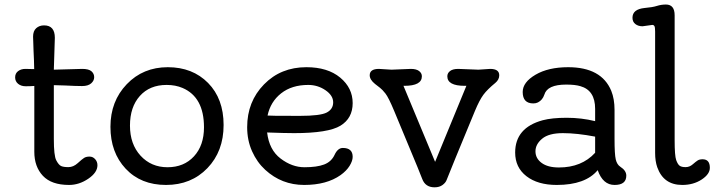

<svg xmlns="http://www.w3.org/2000/svg" viewBox="-20 -798 3119 836"><path d="M214.4 -494.6 337.9 -498Q366.7 -498 378.4 -487.5Q390.1 -477.1 390.1 -461.9Q390.1 -446.8 377 -435.1Q363.8 -423.3 337.2 -423.3Q310.5 -423.3 263.2 -425.8L214.4 -427.2V-192.9Q214.4 -120.1 224.9 -100.1Q235.4 -80.1 245.8 -75.2Q256.3 -70.3 277.8 -70.3Q299.3 -70.3 318.4 -87.6Q337.4 -105 346.4 -110.6Q355.5 -116.2 369.9 -116.2Q384.3 -116.2 394.3 -105Q404.3 -93.8 404.3 -78.6Q404.3 -46.9 364.5 -19.8Q324.7 7.3 280.8 7.3Q204.1 7.3 166.7 -32.5Q129.4 -72.3 129.4 -137.2V-423.8Q112.3 -422.4 92 -422.4Q71.8 -422.4 58.8 -433.1Q45.9 -443.8 45.9 -461.2Q45.9 -478.5 58.8 -488.3Q71.8 -498 90.6 -498Q109.4 -498 128.9 -497.1Q128.4 -513.2 127.9 -535.2L126 -578.1Q125.5 -599.6 124.8 -616.2Q124 -632.8 124 -638.2Q124 -663.1 137.7 -675.3Q151.4 -687.5 171.9 -687.5Q218.8 -687.5 218.8 -633.3Z M868.2 -243.7Q868.2 -375 774.9 -415Q744.1 -428.2 705.6 -428.2Q631.8 -428.2 588.9 -380.1Q545.9 -332 545.9 -251.2Q545.9 -170.4 592 -120.1Q638.2 -69.8 709.5 -69.8Q780.8 -69.8 824.5 -117.2Q868.2 -164.6 868.2 -243.7ZM460.9 -245.8Q460.9 -357.4 532 -431.4Q603 -505.4 710.7 -505.4Q818.4 -505.4 886 -436.8Q953.6 -368.2 953.6 -253.7Q953.6 -139.2 883.1 -65.9Q812.5 7.3 702.9 7.3Q593.3 7.3 527.1 -63.5Q460.9 -134.3 460.9 -245.8Z M1145 -294.9 1178.7 -293.9Q1195.3 -293.5 1285.2 -293.5Q1375 -293.5 1402.8 -308.1Q1430.7 -322.8 1430.7 -352.5Q1430.7 -382.3 1397 -405.3Q1363.3 -428.2 1322.3 -428.2Q1250.5 -428.2 1204.1 -391.6Q1157.7 -355 1145 -294.9ZM1472.7 -153.8Q1515.6 -153.8 1515.6 -115.2Q1515.6 -97.7 1502.2 -75.9Q1488.8 -54.2 1462.9 -35.6Q1402.3 7.3 1304.4 7.3Q1206.5 7.3 1134.8 -58.6Q1099.1 -91.3 1077.6 -139.2Q1056.2 -187 1056.2 -244.1Q1056.2 -355.5 1129.4 -430.4Q1202.6 -505.4 1314 -505.4Q1406.7 -505.4 1461.2 -460.2Q1515.6 -415 1515.6 -349.1Q1515.6 -283.2 1462.4 -250.7Q1409.2 -218.3 1260.3 -218.3Q1220.7 -218.3 1143.1 -221.2Q1151.9 -145.5 1201.7 -107.7Q1251.5 -69.8 1305.7 -69.8Q1359.9 -69.8 1391.4 -81.8Q1422.9 -93.8 1436.8 -123.8Q1450.7 -153.8 1472.7 -153.8Z M2114.3 -498Q2153.8 -498 2153.8 -470.2Q2153.8 -451.2 2136.7 -437Q2102.1 -408.7 2084.7 -385.3Q2067.4 -361.8 2047.9 -314.9Q1939.5 -53.2 1924.8 -14.6Q1920.4 -2.4 1906.7 7.6Q1893.1 17.6 1872.1 17.6Q1832 17.6 1818.4 -19Q1811.5 -37.6 1797.9 -70.3L1696.3 -314.9Q1671.9 -373.5 1658.2 -390.9Q1644.5 -408.2 1634.8 -415.5L1612.8 -432.6Q1589.8 -451.2 1589.8 -470.2Q1589.8 -498 1629.9 -498L1684.6 -494.6L1769 -498Q1792.5 -498 1804.7 -488.8Q1816.9 -479.5 1816.9 -465.8Q1816.9 -424.3 1740.7 -424.3H1736.8L1874.5 -93.3L2010.7 -424.3H2003.4Q1927.7 -424.3 1927.7 -465.8Q1927.7 -479.5 1939.7 -488.8Q1951.7 -498 1975.1 -498L2063 -494.6Z M2571.3 -203.1Q2492.2 -218.3 2430.9 -218.3Q2369.6 -218.3 2340.6 -194.1Q2311.5 -169.9 2311.5 -139.2Q2311.5 -108.4 2338.4 -88.6Q2365.2 -68.8 2413.6 -68.8Q2512.7 -68.8 2571.3 -132.8ZM2582.5 -57.1Q2528.8 7.3 2404.3 7.3Q2321.3 7.3 2272.2 -30.8Q2223.1 -68.8 2223.1 -133.8Q2223.1 -241.7 2342.8 -274.4Q2383.3 -285.2 2447.5 -285.2Q2511.7 -285.2 2571.3 -270.5V-324.2Q2571.3 -404.8 2506.8 -422.9Q2483.9 -429.7 2445.3 -429.7Q2362.8 -429.7 2350.1 -385.7Q2342.3 -362.3 2322.3 -352.1Q2313.5 -347.7 2302.2 -347.7Q2255.9 -347.7 2255.9 -397.5Q2255.9 -439.9 2311.8 -472.7Q2367.7 -505.4 2453.6 -505.4Q2599.1 -505.4 2641.6 -402.3Q2655.8 -367.2 2655.8 -319.3V-192.9Q2655.8 -126.5 2661.1 -103.8Q2666.5 -81.1 2681.2 -71.8Q2707 -55.2 2707 -33.2Q2707 7.3 2656 7.3Q2605 7.3 2582.5 -57.1Z M3039.1 -104.5Q3070.8 -104.5 3070.8 -67.4Q3070.8 -39.6 3034.9 -16.1Q2999 7.3 2950.7 7.3Q2869.1 7.3 2841.8 -69.8Q2832.5 -96.2 2832.5 -132.3V-660.6Q2832.5 -679.7 2829.3 -684.6Q2826.2 -689.5 2820.3 -689.5L2777.8 -683.6Q2758.8 -683.6 2746.3 -693.4Q2733.9 -703.1 2733.9 -720.7Q2733.9 -757.8 2786.6 -763.2Q2820.8 -766.1 2840.1 -772.2Q2859.4 -778.3 2879.4 -778.3Q2917.5 -778.3 2917.5 -731.4V-188Q2917.5 -119.6 2924.3 -100.8Q2931.2 -82 2939.5 -76.2Q2947.8 -70.3 2965.1 -70.3Q2982.4 -70.3 2996.3 -82.5Q3010.3 -94.7 3018.1 -99.6Q3025.9 -104.5 3039.1 -104.5Z"/></svg>

Font: Oldenburg
Style: Regular
Weight: 400
Designer: Nicole Fally
Foundry: Nicole Fally
Version: Version 1.001